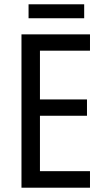

<svg xmlns="http://www.w3.org/2000/svg" viewBox="-20 -874 488 894"><path d="M372 -854H113V-789H372ZM399 0V-77H166V-335H385V-411H166V-638H399V-714H80V0Z"/></svg>

Font: Noto Sans Lao Condensed
Style: Regular
Weight: 400
Width: 3
Designer: Monotype Design Team
Foundry: Monotype Imaging Inc.
Version: Version 2.004